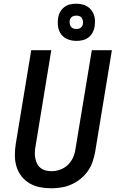

<svg xmlns="http://www.w3.org/2000/svg" viewBox="-20 -1005 640 1033"><path d="M256 8Q224 8 194 2Q164 -4 138.5 -19Q113 -34 95 -57.5Q77 -81 68.5 -109.5Q60 -138 60 -169.5Q60 -201 65 -232L148 -735H256L171 -217Q168 -201 167.5 -185Q167 -169 170 -153.5Q173 -138 179.5 -124.5Q186 -111 198 -101.5Q210 -92 225 -88Q240 -84 257 -84Q280 -84 303 -92Q326 -100 344.5 -117.5Q363 -135 373 -157.5Q383 -180 386 -203L474 -735H582L492 -188Q487 -161 478 -134.5Q469 -108 452.5 -84.5Q436 -61 413 -42.5Q390 -24 364 -12.5Q338 -1 310.5 3.5Q283 8 256 8ZM391 -785Q367 -785 345 -793.5Q323 -802 309.5 -820Q296 -838 292.5 -861.5Q289 -885 293 -909Q295 -926 304 -941.5Q313 -957 327 -967.5Q341 -978 357.5 -981.5Q374 -985 390 -985Q406 -985 421.5 -981.5Q437 -978 450 -970Q463 -962 472 -950Q481 -938 486 -923.5Q491 -909 491 -893Q491 -877 489 -861Q486 -844 477.5 -828.5Q469 -813 454.5 -802.5Q440 -792 423.5 -788.5Q407 -785 391 -785ZM391 -849Q397 -849 403 -850.5Q409 -852 414 -855.5Q419 -859 422 -864.5Q425 -870 426 -876Q428 -885 426 -893.5Q424 -902 420 -908.5Q416 -915 408 -918Q400 -921 391 -921Q385 -921 378.5 -919.5Q372 -918 367 -914.5Q362 -911 359 -905.5Q356 -900 355 -894Q354 -885 355.5 -876.5Q357 -868 361.5 -861.5Q366 -855 374 -852Q382 -849 391 -849Z"/></svg>

Font: Iosevka SmBd Ex Obl
Style: Regular
Weight: 600
Width: 7
Italic angle: -9°
Monospace: yes
Designer: Belleve Invis
Foundry: Belleve Invis
Version: Version 32.5.0; ttfautohint (v1.8.4)